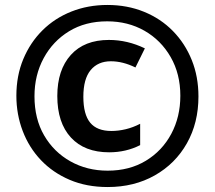

<svg xmlns="http://www.w3.org/2000/svg" viewBox="-20 -744 866 774"><path d="M414 10Q329 10 261 -19Q193 -48 145 -98.5Q97 -149 71.5 -216Q46 -283 46 -358Q46 -439 74 -506Q102 -573 151.5 -622Q201 -671 268 -697.5Q335 -724 413 -724Q493 -724 560.5 -696.5Q628 -669 677 -619Q726 -569 753 -502Q780 -435 780 -355Q780 -249 733.5 -166.5Q687 -84 604 -37Q521 10 414 10ZM414 -56Q502 -56 568 -96Q634 -136 670.5 -204.5Q707 -273 707 -358Q707 -446 668 -514Q629 -582 562.5 -620Q496 -658 412 -658Q324 -658 258.5 -618Q193 -578 156 -509.5Q119 -441 119 -356Q119 -265 158 -198Q197 -131 264 -93.5Q331 -56 414 -56ZM420 -130Q321 -130 266 -189.5Q211 -249 211 -357Q211 -462 265.5 -522.5Q320 -583 419 -583Q494 -583 564 -549L526 -472Q475 -497 427 -497Q375 -497 345.5 -461.5Q316 -426 316 -354Q316 -283 343.5 -249.5Q371 -216 429 -216Q457 -216 486.5 -223Q516 -230 545 -245V-159Q488 -130 420 -130Z"/></svg>

Font: Noto Sans Lao UI ExtCond
Style: Bold
Weight: 700
Width: 2
Designer: Monotype Design Team
Foundry: Monotype Imaging Inc.
Version: Version 2.000; ttfautohint (v1.8.4.7-5d5b)